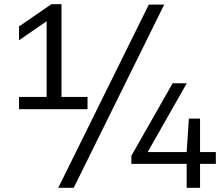

<svg xmlns="http://www.w3.org/2000/svg" viewBox="-20 -830 1064 918"><path d="M203 -320.5V-765L225.5 -744L71 -637.5V-703.5L225.5 -810H274V-320.5ZM71 -308V-366.5H398.5V-308ZM258.5 68 691.5 -808H765L332.5 68ZM608 -46.5V-85L805.5 -432H873L675.5 -84.5L668 -103H1012V-46.5ZM872.5 68V-103L883 -263H936.5V68Z"/></svg>

Font: Encode Sans SC Expanded
Style: Regular
Weight: 400
Width: 7
Designer: Multiple Designers
Foundry: Impallari Type
Version: Version 3.002